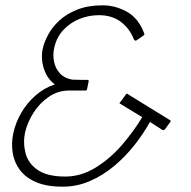

<svg xmlns="http://www.w3.org/2000/svg" viewBox="-20 -696 717 721"><path d="M215 5Q155 5 115.5 -12Q76 -29 54.5 -58Q33 -87 27.5 -123Q22 -159 30 -196Q39 -237 60.5 -273.5Q82 -310 114 -338Q146 -366 186 -379Q170 -391 159.5 -407Q149 -423 143.5 -442Q138 -461 137.5 -480Q137 -499 141 -515Q146 -538 161 -566Q176 -594 203 -619Q230 -644 270.5 -660Q311 -676 366 -676Q412 -676 455.5 -652.5Q499 -629 521 -572Q523 -568 522 -566Q521 -564 518 -562L492 -544Q486 -541 482 -550Q466 -590 433 -614.5Q400 -639 351 -639Q313 -639 277.5 -624.5Q242 -610 216.5 -582Q191 -554 183 -513Q178 -490 183 -464.5Q188 -439 205 -420.5Q222 -402 251 -397Q253 -397 266 -396.5Q279 -396 292 -396Q305 -396 307 -396Q310 -396 312 -395Q314 -394 313 -391L307 -362Q306 -358 304.5 -357Q303 -356 300 -356H239Q198 -356 163.5 -332.5Q129 -309 106 -273Q83 -237 74 -198Q66 -159 76 -120.5Q86 -82 122 -57.5Q158 -33 225 -33Q284 -33 338 -66Q392 -99 436.5 -150Q481 -201 514 -256L432 -306Q429 -307 429 -309Q429 -311 433 -314L451 -339Q453 -343 455.5 -344Q458 -345 459 -343L618 -245Q621 -244 621 -241.5Q621 -239 618 -236L600 -211Q597 -208 595.5 -207.5Q594 -207 590 -208L543 -238Q518 -193 484 -150Q450 -107 408 -72Q366 -37 317.5 -16Q269 5 215 5Z"/></svg>

Font: Glory ExtraLight
Style: Italic
Weight: 250
Italic angle: -12°
Version: Version 1.011